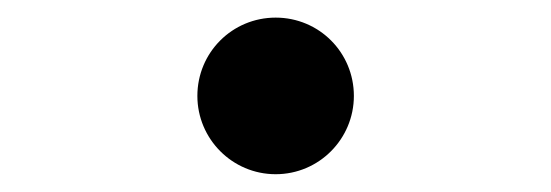

<svg xmlns="http://www.w3.org/2000/svg" viewBox="-20 -188 626 218"><path d="M293 9.8C342.3 9.8 381.8 -30.3 381.8 -79.1C381.8 -128.4 342.3 -168 293 -168C243.7 -168 204.1 -128.4 204.1 -79.1C204.1 -30.3 243.7 9.8 293 9.8Z"/></svg>

Font: Cascadia Mono NF
Style: Bold
Weight: 700
Monospace: yes
Designer: Aaron Bell
Foundry: Saja Typeworks
Version: Version 2404.023